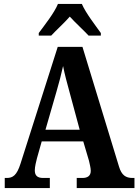

<svg xmlns="http://www.w3.org/2000/svg" viewBox="-20 -951 700 971"><path d="M176 -784V-771H239C263 -797 306 -836 333 -867C359 -838 407 -794 428 -771H490V-784C463 -822 413 -886 394 -931H273C255 -886 204 -822 176 -784ZM4 0H232V-51H198C167 -51 156 -65 156 -90C156 -108 163 -135 167 -151L191 -236H401L430 -138C433 -124 439 -102 439 -87C439 -61 422 -51 397 -51H368V0H660V-51H650C616 -51 595 -65 582 -108L397 -714H272L84 -124C65 -64 45 -51 14 -51H4ZM210 -295 266 -489C279 -533 290 -576 299 -617C307 -575 319 -532 332 -484L383 -295Z"/></svg>

Font: Noto Serif Condensed
Style: Bold
Weight: 700
Width: 3
Designer: Monotype Design Team
Foundry: Monotype Imaging Inc.
Version: Version 2.015